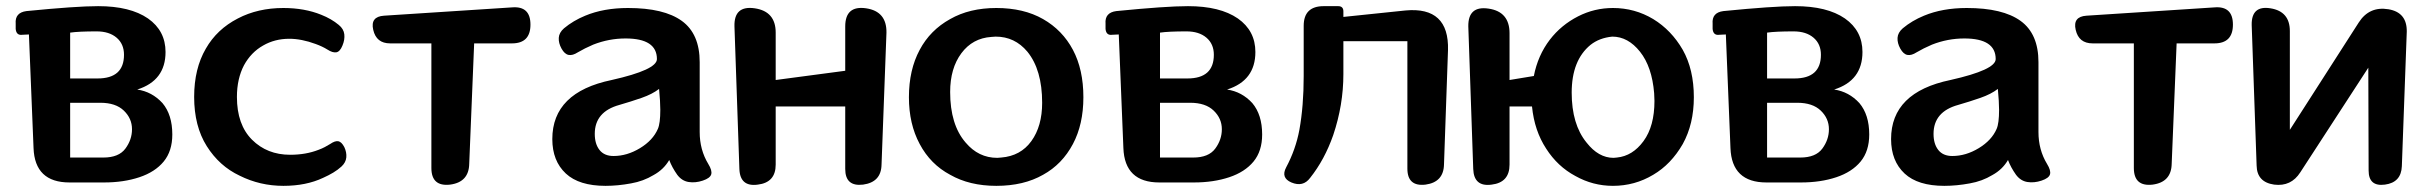

<svg xmlns="http://www.w3.org/2000/svg" viewBox="-20 -593 7874 624"><path d="M206 0Q93 0 89 -112L74 -481L53 -480Q33 -477 31 -499V-516Q28 -552 66 -557Q147 -565 205 -569Q263 -573 299 -573Q403 -573 461 -533Q518 -493 518 -424Q518 -331 426 -302Q474 -295 508 -258Q540 -220 540 -156Q540 -102 512 -68Q484 -34 433 -17Q382 0 318 0ZM316 -81Q366 -81 387.5 -110Q409 -139 409 -173Q409 -208 382.5 -233.5Q356 -259 306 -259H208V-81ZM297 -338Q383 -338 383 -415Q383 -450 359 -470.5Q335 -491 294 -491Q236 -491 208 -487V-338Z M901 11Q825 11 759 -22Q693 -53 652 -118Q611 -183 611 -278Q611 -370 649 -435Q685 -498 753 -533Q818 -567 901 -567Q970 -567 1024 -545Q1057 -532 1081 -512Q1097 -499 1099 -481.5Q1101 -464 1093 -445Q1085 -425 1073 -423Q1061 -421 1044 -432Q1028 -442 1006 -450Q960 -467 920 -467Q873 -467 835 -445Q796 -423 773 -381Q750 -337 750 -278Q750 -188 799 -139Q848 -90 923 -90Q974 -90 1015 -106Q1026 -110 1035.5 -115Q1045 -120 1053 -125Q1069 -136 1079.5 -134Q1090 -132 1099 -115Q1107 -98 1105.5 -81.5Q1104 -65 1090 -52Q1078 -41 1063 -32Q1048 -23 1030 -15Q975 11 901 11Z M1382 -452H1248Q1203 -452 1193 -496Q1183 -539 1228 -542L1644 -569Q1704 -574 1704 -513Q1704 -452 1644 -452H1521L1505 -61Q1504 -1 1443 7Q1382 14 1382 -47Z M1948 11Q1862 11 1819 -29Q1775 -70 1775 -141Q1775 -293 1968 -333Q2115 -366 2115 -401Q2115 -468 2013 -468Q1959 -468 1908 -448Q1880 -436 1858 -423Q1841 -412 1828 -414.5Q1815 -417 1805 -435Q1795 -453 1796 -470Q1797 -487 1813 -501Q1843 -526 1882 -542Q1942 -567 2021 -567Q2138 -567 2196 -525Q2254 -483 2254 -391V-164Q2254 -106 2282 -60Q2295 -39 2291.5 -26.5Q2288 -14 2264 -6Q2240 2 2218 -1.5Q2196 -5 2181 -25Q2164 -49 2155 -73Q2137 -42 2104 -24Q2071 -4 2031 3Q1988 11 1948 11ZM1974 -86Q2018 -86 2060 -111.5Q2102 -137 2118 -174Q2126 -192 2126 -236Q2126 -262 2122 -304Q2100 -287 2065.5 -275Q2031 -263 1993 -252Q1913 -230 1913 -158Q1913 -125 1928.5 -105.5Q1944 -86 1974 -86Z M2727 -247H2501V-58Q2501 0 2443 7Q2385 15 2383 -44L2367 -507Q2365 -576 2433 -566Q2501 -556 2501 -487V-333L2727 -363V-507Q2727 -576 2795 -566Q2862 -556 2861 -487L2845 -58Q2844 -1 2785 7Q2727 14 2727 -44Z M3218 11Q3131 11 3068 -25Q3004 -59 2969 -125Q2934 -190 2934 -277Q2934 -366 2969 -431Q3003 -495 3068 -531Q3131 -567 3218 -567Q3307 -567 3370 -531Q3433 -495 3467 -431Q3501 -367 3501 -277Q3501 -189 3467 -125Q3432 -59 3370 -25Q3307 11 3218 11ZM3221 -80 3234 -81Q3297 -86 3332 -134.5Q3367 -183 3367 -259Q3367 -366 3319 -425Q3278 -474 3216 -474L3202 -473Q3141 -469 3104.5 -420Q3068 -371 3068 -294Q3068 -188 3118 -130Q3160 -80 3221 -80Z M3748 0Q3635 0 3631 -112L3616 -481L3595 -480Q3575 -477 3573 -499V-516Q3570 -552 3608 -557Q3689 -565 3747 -569Q3805 -573 3841 -573Q3945 -573 4003 -533Q4060 -493 4060 -424Q4060 -331 3968 -302Q4016 -295 4050 -258Q4082 -220 4082 -156Q4082 -102 4054 -68Q4026 -34 3975 -17Q3924 0 3860 0ZM3858 -81Q3908 -81 3929.5 -110Q3951 -139 3951 -173Q3951 -208 3924.5 -233.5Q3898 -259 3848 -259H3750V-81ZM3839 -338Q3925 -338 3925 -415Q3925 -450 3901 -470.5Q3877 -491 3836 -491Q3778 -491 3750 -487V-338Z M4177 0Q4142 -15 4160 -49Q4191 -107 4203 -171Q4210 -210 4213.5 -253.5Q4217 -297 4217 -346V-509Q4217 -573 4282 -573H4329Q4346 -573 4346 -556V-538L4548 -559Q4690 -572 4686 -430L4673 -59Q4672 -1 4613 7Q4554 14 4554 -45V-459H4346V-352Q4346 -252 4313 -154Q4285 -74 4238 -15Q4215 16 4177 0Z M4752 -507Q4751 -575 4818 -565Q4886 -555 4886 -485V-333L4965 -346Q4978 -413 5017 -464Q5054 -512 5109 -540Q5162 -567 5222 -567Q5293 -567 5353 -531Q5412 -495 5449 -431Q5485 -367 5485 -277Q5485 -190 5449 -125Q5411 -59 5353 -25Q5293 11 5222 11Q5157 11 5100 -21Q5042 -52 5005 -110Q4986 -139 4974.5 -173Q4963 -207 4959 -247H4886V-58Q4886 0 4828 7Q4770 15 4768 -44ZM5224 -80 5235 -81Q5286 -86 5321.5 -134.5Q5357 -183 5357 -265L5356 -290Q5349 -376 5310 -425Q5271 -474 5220 -474Q5178 -470 5149 -447Q5088 -397 5088 -292Q5088 -189 5136 -130Q5175 -80 5224 -80Z M5721 0Q5608 0 5604 -112L5589 -481L5568 -480Q5548 -477 5546 -499V-516Q5543 -552 5581 -557Q5662 -565 5720 -569Q5778 -573 5814 -573Q5918 -573 5976 -533Q6033 -493 6033 -424Q6033 -331 5941 -302Q5989 -295 6023 -258Q6055 -220 6055 -156Q6055 -102 6027 -68Q5999 -34 5948 -17Q5897 0 5833 0ZM5831 -81Q5881 -81 5902.5 -110Q5924 -139 5924 -173Q5924 -208 5897.5 -233.5Q5871 -259 5821 -259H5723V-81ZM5812 -338Q5898 -338 5898 -415Q5898 -450 5874 -470.5Q5850 -491 5809 -491Q5751 -491 5723 -487V-338Z M6299 11Q6213 11 6170 -29Q6126 -70 6126 -141Q6126 -293 6319 -333Q6466 -366 6466 -401Q6466 -468 6364 -468Q6310 -468 6259 -448Q6231 -436 6209 -423Q6192 -412 6179 -414.5Q6166 -417 6156 -435Q6146 -453 6147 -470Q6148 -487 6164 -501Q6194 -526 6233 -542Q6293 -567 6372 -567Q6489 -567 6547 -525Q6605 -483 6605 -391V-164Q6605 -106 6633 -60Q6646 -39 6642.5 -26.5Q6639 -14 6615 -6Q6591 2 6569 -1.5Q6547 -5 6532 -25Q6515 -49 6506 -73Q6488 -42 6455 -24Q6422 -4 6382 3Q6339 11 6299 11ZM6325 -86Q6369 -86 6411 -111.5Q6453 -137 6469 -174Q6477 -192 6477 -236Q6477 -262 6473 -304Q6451 -287 6416.5 -275Q6382 -263 6344 -252Q6264 -230 6264 -158Q6264 -125 6279.5 -105.5Q6295 -86 6325 -86Z M6915 -452H6781Q6736 -452 6726 -496Q6716 -539 6761 -542L7177 -569Q7237 -574 7237 -513Q7237 -452 7177 -452H7054L7038 -61Q7037 -1 6976 7Q6915 14 6915 -47Z M7677 -373 7456 -33Q7426 14 7371 7Q7315 -1 7314 -55L7298 -512Q7297 -576 7359 -566Q7422 -556 7422 -492V-171L7646 -520Q7680 -573 7742 -563Q7803 -553 7802 -490L7786 -53Q7784 0 7731 7Q7678 14 7678 -39Z"/></svg>

Font: MaokenZhuyuanTi
Style: Regular
Weight: 400
Designer: Fontworks Inc & LongZhuTi team: ZERO子、时光羊、荆南、频凡、刘鹏、Little White Dog、帆影Magmeta、奈白不弍、白日月球、ChaoTawei、雨三（排名不分先后）
Version: Version 1.000; 20230222